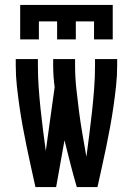

<svg xmlns="http://www.w3.org/2000/svg" viewBox="-20 -760 540 780"><path d="M124 0Q115 -41 106 -81.5Q97 -122 88.5 -163Q80 -204 72.5 -245Q65 -286 59 -327.5Q53 -369 48.5 -410.5Q44 -452 44 -494V-520H134V-494Q134 -450 137 -406.5Q140 -363 144.5 -320Q149 -277 154.5 -233.5Q160 -190 166 -147L202 -406Q199 -428 197.5 -450Q196 -472 196 -494V-520H285V-494Q285 -447 290 -400.5Q295 -354 301 -307.5Q307 -261 315 -215Q323 -169 331 -123Q337 -169 343 -215.5Q349 -262 354 -308Q359 -354 362.5 -400.5Q366 -447 366 -494V-520H456V-494Q456 -452 451.5 -410.5Q447 -369 441 -327.5Q435 -286 427.5 -245Q420 -204 411.5 -163Q403 -122 394 -81.5Q385 -41 376 0H292Q278 -47 266 -95Q254 -143 242 -190L208 0ZM62 -600V-740H438V-600H362V-673H288V-600H212V-673H138V-600Z"/></svg>

Font: Iosevka Term Curly Semibold
Style: Regular
Weight: 600
Designer: Belleve Invis
Foundry: Belleve Invis
Version: Version 32.3.0